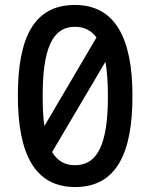

<svg xmlns="http://www.w3.org/2000/svg" viewBox="-20 -744 603 774"><path d="M283 10C452 10 514 -131 514 -357C514 -592 443 -724 282 -724C117 -724 52 -593 52 -358C52 -122 121 10 283 10ZM152 -357C152 -543 189 -636 282 -636C320 -636 348 -621 369 -593L159 -236C154 -271 152 -311 152 -357ZM282 -78C241 -78 211 -96 190 -131L405 -495C412 -456 415 -410 415 -356C415 -168 376 -78 282 -78Z"/></svg>

Font: Noto Sans Mono SemiCondensed Medium
Style: Regular
Weight: 500
Width: 4
Designer: Monotype Design Team
Foundry: Monotype Imaging Inc.
Version: Version 2.014